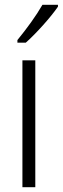

<svg xmlns="http://www.w3.org/2000/svg" viewBox="-20 -785 263 805"><path d="M223 -757V-765H158C131 -718 93 -666 53 -617V-606H88C131 -644 193 -713 223 -757ZM128 0V-532H74V0Z"/></svg>

Font: Noto Sans Thai Looped Condensed Light
Style: Regular
Weight: 300
Width: 3
Designer: Sasikarn Vongin, Ben Mitchell
Foundry: The Fontpad Ltd
Version: Version 1.001